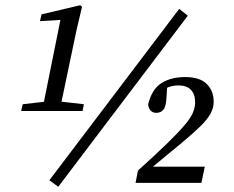

<svg xmlns="http://www.w3.org/2000/svg" viewBox="-20 -700 894 735"><path d="M61 -275 67 -301 163 -312H205L301 -301L296 -275ZM141 -275 215 -642 230 -625 133 -619 139 -645 287 -680 294 -674 273 -585 208 -275ZM203 15 169 -10 666 -666 699 -640ZM499 0 508 -47Q578 -110 621.5 -152.5Q665 -195 688 -222.5Q711 -250 719 -270Q727 -290 727 -308Q727 -340 710.5 -356.5Q694 -373 663 -373Q644 -373 625.5 -366.5Q607 -360 592 -344L621 -384L617 -322Q615 -291 605 -279.5Q595 -268 578 -268Q565 -268 557 -276.5Q549 -285 547 -300Q561 -358 597.5 -381.5Q634 -405 689 -405Q745 -405 771.5 -378.5Q798 -352 798 -311Q798 -287 786 -265Q774 -243 746.5 -216Q719 -189 672.5 -150.5Q626 -112 557 -55L553 -62H764L751 0Z"/></svg>

Font: Source Serif 4
Style: Italic
Weight: 400
Italic angle: -12°
Designer: Frank Grießhammer
Foundry: Adobe Systems Incorporated
Version: Version 4.004;hotconv 1.0.116;makeotfexe 2.5.65601